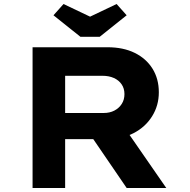

<svg xmlns="http://www.w3.org/2000/svg" viewBox="-20 -935 944 955"><path d="M142 0V-700H515Q593 -700 650 -672Q707 -644 738.5 -593.5Q770 -543 770 -476Q770 -410 736.5 -356.5Q703 -303 645 -273Q587 -243 515 -243H304V0ZM610 0 394 -316 571 -341 807 0ZM304 -373H496Q526 -373 549 -385Q572 -397 585.5 -418Q599 -439 599 -467Q599 -495 585 -515.5Q571 -536 546.5 -547Q522 -558 490 -558H304ZM380 -752 246 -859 296 -915 443 -845H413L560 -915L610 -859L476 -752Z"/></svg>

Font: Lexend Mega
Style: Bold
Weight: 700
Version: Version 1.007